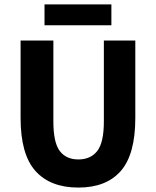

<svg xmlns="http://www.w3.org/2000/svg" viewBox="-20 -835 705 867"><path d="M334 12Q207 12 140 -63Q73 -138 73 -302V-652H221V-287Q221 -191 250 -153Q279 -115 334 -115Q389 -115 419 -153Q449 -191 449 -287V-652H591V-302Q591 -138 525.5 -63Q460 12 334 12ZM181 -721V-815H483V-721Z"/></svg>

Font: Font
Style: ¶
Weight: 700
Designer: Paul D. Hunt
Foundry: Adobe Systems Incorporated
Version: Version 3.000